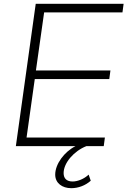

<svg xmlns="http://www.w3.org/2000/svg" viewBox="-20 -765 667 1005"><path d="M63 0H375C316 30 269 94 269 149C269 194 306 220 353 220C390 220 427 206 455 181L444 149C420 172 386 185 360 185C329 185 313 169 313 141C313 87 368 25 432 0H523L529 -45H119L162 -351H552L558 -396H168L211 -700H621L627 -745H167Z"/></svg>

Font: Mluvka ExtraLight
Style: Italic
Weight: 200
Italic angle: -8°
Designer: Modified by Jiří Krblich, Original typeface by Gumpita Rahayu
Foundry: Gumpita Rahayu & Jiří Krblich
Version: Version 2.000;Glyphs 3.1.1 (3134)